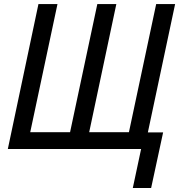

<svg xmlns="http://www.w3.org/2000/svg" viewBox="-20 -734 883 946"><path d="M634.3 192.4 675.3 0H18.6L169.4 -713.9H263.2L128.9 -82.5H325.2L459.5 -713.9H553.2L419.4 -82.5H615.2L749.5 -713.9H842.8L708.5 -81.5H783.7L724.6 192.4Z"/></svg>

Font: Open Sans SemiCondensed Medium
Style: Italic
Weight: 500
Width: 4
Italic angle: -12°
Designer: Monotype Design Team
Foundry: Monotype Imaging Inc.
Version: Version 3.000